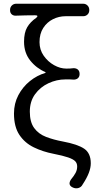

<svg xmlns="http://www.w3.org/2000/svg" viewBox="-20 -816 514 1030"><path d="M423 174Q416 188 401 192.5Q386 197 371 190Q342 177 360 148Q378 126 386 110.5Q394 95 394 77Q394 60 383.5 49Q373 38 345.5 28.5Q318 19 267 9Q210 -2 161.5 -25.5Q113 -49 84 -92.5Q55 -136 55 -207Q55 -261 78.5 -305.5Q102 -350 140.5 -381Q179 -412 224 -425V-429Q175 -450 142 -491.5Q109 -533 109 -592Q109 -641 126 -670Q143 -699 174 -720Q190 -734 168 -734Q138 -734 118 -733.5Q98 -733 66 -732Q52 -731 43 -739Q34 -747 34 -761V-763Q34 -777 43.5 -786.5Q53 -796 67 -796H426Q440 -796 449.5 -786.5Q459 -777 459 -762Q459 -747 449.5 -738Q440 -729 426 -729H332Q296 -729 264 -713Q232 -697 212 -666Q192 -635 192 -590Q192 -549 214.5 -517Q237 -485 270 -466.5Q303 -448 336 -448Q350 -448 356.5 -448.5Q363 -449 372 -450Q388 -451 397.5 -443Q407 -435 407 -419Q407 -404 397.5 -396Q388 -388 372 -389Q364 -390 355.5 -390Q347 -390 331 -390Q284 -390 240 -369.5Q196 -349 168 -310.5Q140 -272 140 -217Q140 -161 163.5 -129Q187 -97 227.5 -81.5Q268 -66 317 -57Q397 -42 432 -18Q467 6 467 60Q467 84 456.5 111.5Q446 139 423 174Z"/></svg>

Font: Chiron GoRound TC N
Style: Regular
Weight: 350
Designer: Ryoko NISHIZUKA 西塚涼子 (kana, bopomofo & ideographs); Paul D. Hunt (Latin, Greek & Cyrillic); Sandoll Communications 산돌커뮤니
Foundry: Adobe
Version: Version 1.000;hotconv 1.1.1;makeotfexe 2.6.0